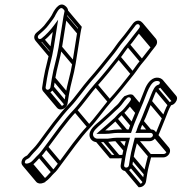

<svg xmlns="http://www.w3.org/2000/svg" viewBox="-20 -711 794 837"><path d="M560.2 -609.2C541.6 -584.5 526 -562.5 506.2 -539.3C489.6 -519.7 481.5 -505.1 465.5 -485C433.5 -444.9 401.2 -404.1 366.8 -365.4C341.4 -336.8 303.5 -282.5 278.8 -256.7C233 -208.8 187.7 -144.7 147.9 -90.7C127 -62.5 123.6 -63.8 104.1 -40.2C101 -36.6 98 -33 98.2 -33.3C92.6 -30.1 81.2 -25.9 75.9 -13.4C66.4 8.9 86.7 24.8 109.2 15.6L117.3 10.4C134.2 0.8 146.1 -17.7 156.5 -26.7C164.9 -33.9 174.9 -47.2 187.8 -65.2C227.4 -117.4 270.1 -179.9 313.6 -225.3C340.5 -253.5 378.5 -307.8 403.2 -335.6C437.5 -374.1 473 -417.5 503.8 -457.1C520.7 -478.8 528.5 -493.1 543.9 -510.6C562.7 -531.8 574.9 -552.1 591.9 -572L599.8 -582.4C617.3 -610.2 583.5 -637.4 560.2 -609.2ZM89.8 -9.6C91.9 -14.6 95.4 -15.5 104.4 -20.7C108.9 -23.4 111.9 -27.2 115.6 -32.3C132.5 -52.7 138.2 -54.1 159.7 -83.3C199.5 -137.3 244.9 -201.1 289.1 -247.4C315.8 -275.3 353 -329.2 377.5 -356.6C412.4 -396 444.8 -436.8 476.9 -477C494 -498.4 501.6 -512.4 517.2 -530.7C535.6 -552.4 547.5 -571 563.9 -591L571.5 -601C580.9 -612.3 594.9 -601.4 587.8 -589.7L580.4 -579.9C563.4 -559.3 550 -540.4 532.9 -519.1C516.3 -500.2 508 -485.4 492.3 -464.9C461.5 -425.7 426.5 -381.9 392.5 -344.4C366.5 -315.8 328.5 -261.4 303.3 -234.7C258 -187.8 215.1 -125 176 -72.8C162.8 -55 153.6 -42.7 147.3 -37C134.2 -25.4 122.6 -8.3 111.6 -2.5C104 1.7 82.2 8.2 89.8 -9.6ZM646.6 -120.5C645.8 -115.3 640.1 -110.5 634.5 -110.5H567.5C560.9 -81.5 552.3 -55.6 547.5 -25L542.1 9C541 15.6 536.4 19.5 530.4 19.5C524.2 19.5 520.1 15.2 521.1 9L526.5 -25C531.5 -57 539.8 -81.7 546.6 -110.5H488.5C467 -110.5 454.6 -105 437.5 -106.5L437.2 -106.5H404.9C394.5 -106.5 386.9 -114 385.5 -122.3C382.9 -139 405.2 -156.1 421.5 -170.8L443.6 -190.8C459.2 -204.8 468.6 -213.4 481.5 -226.1C491.3 -235.2 498.2 -240.2 509.4 -253.8C515 -260.5 520 -268.2 524.4 -273.6L532.8 -282.6C542 -293.1 557.6 -282.8 547.5 -270.9L541.2 -262.1C529.3 -248.8 517.8 -231.7 508 -224.9C496.3 -217.1 489.7 -206.7 479.6 -197C461 -179.2 435.5 -158.4 414.9 -140.2L400.3 -127.5L439.7 -127.5C462.1 -127.5 472.8 -131.5 491.8 -131.5L551.2 -131.5C570.3 -190.8 600 -248.9 621 -307.4C630.1 -330.4 642.1 -352.2 656.7 -356.8C668.3 -360 683.9 -356.2 674 -343.4C671.8 -340.6 662.3 -342.7 651.9 -326.2C642.6 -311.4 635.3 -287.2 627.6 -270.1C616.8 -247 602.3 -206.1 591.8 -183.2C585.8 -171.3 580.7 -159.2 576.7 -146.6L576.6 -146C576.3 -144 575.8 -142.4 575.3 -141.4L570.4 -131.5H637.8C643.1 -131.5 647.4 -125.8 646.6 -120.5ZM528.1 34.5C542.4 34.5 554.8 23.1 557.1 9L562.5 -25C566.3 -49.4 573.1 -70.4 579.1 -95.5H632.1C645.6 -95.5 659.3 -106.3 661.6 -120.5C663.8 -134.3 654.1 -146.5 640.2 -146.5H591.9C595.1 -156 600.1 -168.3 605.4 -178.5C617.3 -201.4 631.9 -243.3 641.4 -266C649.7 -286 656.4 -307.5 665.6 -321.7C668.4 -325.7 674.3 -321 685.5 -335.6C706.5 -362.6 676.6 -377.2 654.6 -371.2C628.6 -362.9 615.2 -333.3 606.9 -310.6C587.1 -257 560.5 -204.2 540.9 -146.5L494.2 -146.5C471.4 -146.5 459.5 -140.6 443 -142.5H438.7C455.3 -156.8 474.3 -172.8 489.2 -187C500.5 -197.8 505.5 -205.2 515.8 -213.4C529.1 -223.9 542.5 -242.9 552.2 -253.5C561.5 -263.9 571.5 -283 561.7 -294.7C550.7 -307.7 523.4 -290.5 522.2 -291.6L513.6 -282.4C508.4 -275.8 504.8 -270.5 498 -261.8C489.5 -251 482.5 -247.8 471.5 -235.7C458.4 -222.8 450.4 -215 434.5 -201.2L412.3 -181.2C399.9 -170 365.9 -146.9 370.5 -117.7C373 -103.7 384.8 -91.5 402.5 -91.5H434.1C454.9 -91.5 468.3 -95.5 486.1 -95.5H528C522.7 -74.7 515.7 -52 511.5 -25L506.1 9C503.8 23.5 513.8 34.5 528.1 34.5ZM178.8 -330 184.9 -369C192.1 -414.2 206.7 -455.6 214.3 -504L233.5 -625.2L215.6 -600.7C202 -582 179.1 -557.2 161.3 -543.7C148.4 -534.3 138.6 -550.1 149.7 -559.5C161.1 -569.2 182.4 -588.3 190.7 -600.5C197.4 -610.1 211.1 -625.8 218.1 -638.2C223.2 -647.7 238.7 -684.5 253 -673.8C256.6 -671.1 261.7 -665.8 261.4 -662.3C259.4 -654.5 258.1 -647.8 256.7 -639L235.3 -504C227.9 -457.3 213.4 -416.1 205.9 -369L199.8 -330C199 -325.1 192.5 -319.5 187.6 -319.5C182.7 -319.5 178 -325.1 178.8 -330ZM185.2 -304.5C198.8 -304.5 212.6 -316.4 214.8 -330L220.9 -369C228.1 -414.3 242.7 -455.5 250.3 -504L271.7 -639C273.1 -647.7 274.7 -655.1 276.3 -661.6L276.4 -662C278.1 -673 270.3 -681.1 263.3 -686.2C236.5 -706.3 214 -662.2 204.9 -643.6C199 -633.4 185.6 -616.1 178.6 -607.5C173.5 -598.5 151.4 -578.2 141.5 -570.7C112.7 -548.9 139.9 -510.8 169.1 -532.3C182.8 -542.6 196.8 -556.5 210 -571.6L199.3 -504C191.9 -457.4 177.4 -416 169.9 -369L163.8 -330C161.6 -316.4 171.6 -304.5 185.2 -304.5ZM180.3 -306.7 239.8 -236 252.1 -246.6 192.6 -317.3ZM201.1 -324.7 260.6 -254 272.9 -264.6 213.4 -335.3ZM207.3 -363.7 266.8 -293 279.1 -303.6 219.6 -374.3ZM236.7 -498.7 296.2 -428 308.5 -438.6 249 -509.3ZM258.1 -633.7 317.6 -563 329.9 -573.6 270.3 -644.3ZM135 -533.1 193.8 -463.2 206 -473.8 147.2 -543.7ZM159.1 -532.7 198.5 -485.9 210.8 -496.5 171.4 -543.3ZM429.5 -93.7 489.1 -23 501.4 -33.6 441.8 -104.3ZM481.2 -97.7 519.5 -52.2 531.8 -62.8 493.4 -108.3ZM543.4 14.3 602.9 85 615.2 74.4 555.7 3.7ZM548.8 -19.7 608.3 51 620.6 40.4 561.1 -30.3ZM567.2 -97.7 626.7 -27 639 -37.6 579.5 -108.3ZM647.9 -115.2 707.5 -44.5 719.7 -55.1 660.2 -125.8ZM578 -140.7 583.9 -133.7 596.2 -144.3 590.3 -151.3ZM592.5 -175.7 627.9 -133.7 640.2 -144.3 604.8 -186.3ZM628.3 -262.7 687.8 -192 700.1 -202.6 640.6 -273.3ZM653.3 -319.7 712.8 -249 725.1 -259.6 665.6 -330.3ZM673.6 -334.2 733.1 -263.5 745.4 -274.1 685.9 -344.8ZM478.3 -186.7 522.9 -133.7 535.2 -144.3 490.5 -197.3ZM505.6 -213.7 549.6 -161.3 561.9 -172 517.8 -224.3ZM540.7 -252.7 571.8 -215.8 584.1 -226.4 553 -263.3ZM547.2 -261.7 576.5 -226.8 588.8 -237.4 559.4 -272.3ZM552.3 -275.2 582.1 -239.8 594.4 -250.4 564.6 -285.8ZM549.4 -284.1 583.7 -243.4 595.9 -254 561.7 -294.7ZM145.9 -26.7 205.4 44 217.7 33.4 158.2 -37.3ZM175.8 -63.7 235.3 7 247.6 -3.6 188.1 -74.3ZM302.3 -224.7 361.8 -154 374.1 -164.6 314.6 -235.3ZM391.7 -334.7 451.2 -264 463.5 -274.6 404 -345.3ZM491.9 -455.7 551.4 -385 563.7 -395.6 504.2 -466.3ZM532.4 -509.7 591.9 -439 604.2 -449.6 544.7 -520.3ZM580.1 -570.7 639.6 -500 651.9 -510.6 592.4 -581.3ZM587.7 -580.7 647.2 -510 659.5 -520.6 600 -591.3ZM102 13C102 13 99.4 10.8 98.8 10.1L90.4 0.2L78.2 10.8L137.7 81.5C144.1 89.1 155.9 91.5 168 86.6L178.8 82.2L112.7 3.7ZM588.1 -602.1 647.6 -531.3C650.2 -528.3 650.5 -524.2 647.3 -518.9L639.9 -509.2C622.9 -488.6 609.5 -469.7 592.4 -448.3C575.8 -429.5 567.6 -414.6 551.8 -394.2C521 -354.7 486.8 -311.1 452.1 -273.9C427.6 -244.1 388 -190.7 362.8 -164C317.5 -117.1 274.6 -54.3 235.5 -2C222.3 15.7 213.1 28 206.8 33.7C196 43.3 185 58 176.2 64.9L120.5 -1.3L108.2 9.3L171.2 84.1L176.6 81.2C194 71.9 205.6 53 216 44C224.3 37.5 234.8 23.1 247.3 5.5C286.9 -46.7 329.6 -109.2 373.1 -154.6C400 -182.8 438 -237.1 462.7 -264.9C497 -303.3 532.5 -346.8 563.3 -386.3C580.2 -408.1 588 -422.4 603.5 -439.9C622.2 -461 634.8 -481.2 651.4 -501.3L659.3 -511.7C667.3 -522.8 665.7 -535.1 659.9 -542L600.4 -612.7ZM676.2 -353.5 735.7 -282.7C737.2 -281 738.3 -278.9 733.5 -272.7C731.4 -269.9 721.6 -272.1 711.4 -255.5C701.9 -240.6 694.4 -216.5 687 -199.2C678.3 -178.7 665.6 -144.9 655.4 -121.6L669.2 -117.5C679.5 -141.1 692.5 -175.4 700.9 -195.3C709.2 -215.3 715.9 -236.8 725.2 -250.9C727.8 -255.1 733.8 -250.3 745.1 -264.9C753.2 -275.4 753.9 -286.3 748 -293.3L688.5 -364ZM607 45.7 601.6 79.7C600.7 85.5 597.1 88.6 592.8 89.9L535.4 21.7L523.1 32.3L584.4 105.2H587.5C602 105.2 614.4 93.8 616.6 79.7L622 45.7C625.8 21.3 632.6 0.3 638.6 -24.8L691.6 -24.8C705.1 -24.8 718.8 -35.6 721.1 -49.8C722.2 -57 720.1 -63.5 716.1 -68.2L656.6 -138.9L644.4 -128.3L703.9 -57.6C705.7 -55.4 706.5 -52.4 706.1 -49.8C705.3 -44.6 699.6 -39.8 694 -39.8L627 -39.8C620.5 -10.7 611.8 15.1 607 45.7ZM496.7 -35.8H467.5L409.8 -104.3L397.5 -93.7L458.9 -20.8H493.6C503.2 -20.8 511.9 -21 519.7 -22.1L519.8 -37C512.2 -35.8 505 -35 496.7 -35.8ZM336.6 -594.1 275 -667.3 262.7 -656.7 320.1 -588.5C318.6 -582.1 317.4 -575.7 316.2 -568.3L294.8 -433.3C287.4 -386.6 272.9 -345.4 265.5 -298.3L259.3 -259.3C258.5 -254.4 252 -248.8 247.1 -248.8C244.9 -248.8 242.3 -250 240.5 -252.1L181 -322.8L168.7 -312.2L228.2 -241.5C232 -237 237.7 -233.8 244.7 -233.8C258.3 -233.8 272.1 -245.7 274.3 -259.3L280.5 -298.3C287.6 -343.6 302.2 -384.8 309.8 -433.3L331.2 -568.3C332.8 -578.5 334.6 -586.1 336.6 -594.1Z"/></svg>

Font: CiSf OpenHand
Style: GlsObl
Weight: 400
Foundry: Cannot Into Space Fonts
Version: Version 0.7892